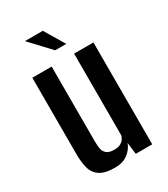

<svg xmlns="http://www.w3.org/2000/svg" viewBox="-165 -723 709 808"><g transform="rotate(-30 190.0 -318.5)"><path d="M153 7Q103 7 78.5 -10Q54 -27 46.5 -56.5Q39 -86 39 -124V-495H133V-131Q133 -113 135.5 -97Q138 -81 149.5 -70.5Q161 -60 187 -60Q206 -60 217 -66Q228 -72 234 -80.5Q240 -89 242 -97V-495H336V0H256L249 -57Q240 -31 215.5 -12Q191 7 153 7ZM180 -547 89 -644H176L234 -547Z"/></g></svg>

Font: Alumni Sans Thin SemiBold
Style: Regular
Weight: 600
Version: Version 1.018